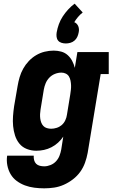

<svg xmlns="http://www.w3.org/2000/svg" viewBox="-20 -814 640 1047"><path d="M221 213Q194 213 167 209.5Q140 206 116 197Q92 188 71.5 173Q51 158 38 136Q25 114 20 87.5Q15 61 19 35H164Q163 47 166 59Q169 71 177 79Q185 87 197 90Q209 93 221 93Q238 93 255.5 86Q273 79 285.5 65.5Q298 52 304.5 35Q311 18 314 1L325 -69Q313 -51 296.5 -36Q280 -21 260.5 -11Q241 -1 220 3.5Q199 8 178 8Q151 8 126.5 -1.5Q102 -11 86 -30.5Q70 -50 62 -75Q54 -100 51.5 -126.5Q49 -153 51 -180.5Q53 -208 57 -235L76 -345Q80 -369 87 -393Q94 -417 106.5 -439.5Q119 -462 137 -481Q155 -500 177 -513Q199 -526 223.5 -532Q248 -538 273 -538Q294 -538 314 -532.5Q334 -527 349 -513.5Q364 -500 373.5 -482Q383 -464 388 -444L402 -530H573V-410H529L458 20Q453 47 443.5 73.5Q434 100 417.5 123Q401 146 377.5 164Q354 182 328 193.5Q302 205 275 209Q248 213 221 213ZM259 -112Q274 -112 289.5 -117Q305 -122 317 -132.5Q329 -143 336 -158Q343 -173 345 -188L363 -298Q365 -311 366.5 -324Q368 -337 367.5 -349.5Q367 -362 364.5 -374.5Q362 -387 356 -397Q350 -407 339 -412.5Q328 -418 315 -418Q297 -418 279.5 -411Q262 -404 249 -390.5Q236 -377 229 -360Q222 -343 219 -326L201 -216Q199 -204 198.5 -191.5Q198 -179 199.5 -167.5Q201 -156 205 -145.5Q209 -135 216.5 -127Q224 -119 235.5 -115.5Q247 -112 259 -112ZM339 -577Q327 -577 315.5 -580.5Q304 -584 297 -592.5Q290 -601 288.5 -613Q287 -625 289 -637Q293 -660 301 -682Q309 -704 322 -724Q335 -744 351.5 -762Q368 -780 387 -794L431 -746Q417 -735 405.5 -721.5Q394 -708 385 -693Q393 -690 398.5 -684Q404 -678 407 -670.5Q410 -663 410.5 -654.5Q411 -646 409 -637Q407 -625 401.5 -613Q396 -601 386 -592.5Q376 -584 363.5 -580.5Q351 -577 339 -577Z"/></svg>

Font: Iosevka Curly Slab HvExObl
Style: Regular
Weight: 900
Width: 7
Italic angle: -9°
Monospace: yes
Designer: Belleve Invis
Foundry: Belleve Invis
Version: Version 11.1.0; ttfautohint (v1.8.3)